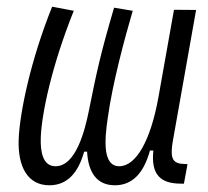

<svg xmlns="http://www.w3.org/2000/svg" viewBox="-20 -547 626 577"><path d="M128.4 9.8C183.6 9.8 215.8 -29.8 232.9 -91.3H241.7C245.1 -28.8 271 9.8 325.2 9.8C376.5 9.8 411.6 -24.9 430.7 -94.7H440.9C433.1 -22 462.4 4.9 523.9 4.9H532.7L543.5 -53.7L526.9 -54.7C496.6 -57.1 490.7 -76.2 500 -126.5L569.3 -517.1L502.9 -517.6L455.6 -252C432.6 -126 389.6 -47.4 338.4 -47.4C289.1 -47.4 293.5 -122.6 303.7 -191.9C318.4 -298.8 355.5 -434.6 378.9 -514.6L322.8 -523.9C282.2 -385.3 271 -333.5 246.6 -211.9C235.4 -156.7 208.5 -47.4 147 -47.4C108.9 -47.4 101.1 -89.8 102.5 -133.3C105 -205.1 135.7 -350.1 201.7 -514.6L136.7 -526.9C71.3 -364.3 39.1 -207 36.1 -127.9C33.2 -45.4 63.5 9.8 128.4 9.8Z"/></svg>

Font: Cascadia Code NF Light
Style: Italic
Weight: 300
Italic angle: -10°
Monospace: yes
Designer: Aaron Bell
Foundry: Saja Typeworks
Version: Version 2404.023